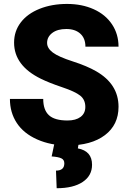

<svg xmlns="http://www.w3.org/2000/svg" viewBox="-20 -741 666 991"><path d="M420.4 -189Q420.4 -226.6 393.8 -247.6Q367.2 -268.6 300.3 -291Q233.4 -313.5 190.9 -334.5Q52.7 -402.3 52.7 -521Q52.7 -580.1 87.2 -625.2Q121.6 -670.4 184.6 -695.6Q247.6 -720.7 326.2 -720.7Q402.8 -720.7 463.6 -693.4Q524.4 -666 558.1 -615.5Q591.8 -564.9 591.8 -500H420.9Q420.9 -543.5 394.3 -567.4Q367.7 -591.3 322.3 -591.3Q276.4 -591.3 249.8 -571Q223.1 -550.8 223.1 -519.5Q223.1 -492.2 252.4 -470Q281.7 -447.8 355.5 -424.1Q429.2 -400.4 476.6 -373Q591.8 -306.6 591.8 -189.9Q591.8 -96.7 521.5 -43.5Q451.2 9.8 328.6 9.8Q242.2 9.8 172.1 -21.2Q102.1 -52.2 66.7 -106.2Q31.2 -160.2 31.2 -230.5H203.1Q203.1 -173.3 232.7 -146.2Q262.2 -119.1 328.6 -119.1Q371.1 -119.1 395.8 -137.5Q420.4 -155.8 420.4 -189ZM386.7 -4.9 381.8 24.9Q455.1 38.6 455.1 109.4Q455.1 166 406.7 198.2Q358.4 230.5 272.5 230.5L269 139.6Q312 139.6 312 102.1Q312 83.5 296.6 76.2Q281.2 68.8 246.6 66.4L261.7 -4.9Z"/></svg>

Font: Sadagaat-English
Style: Regular
Weight: 900
Designer: Ahmed alsheikh
Foundry: Ahmed alsheikh Design
Version: Version 2.137;January 17, 2018;FontCreator 11.0.0.2408 64-bi